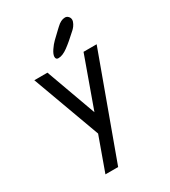

<svg xmlns="http://www.w3.org/2000/svg" viewBox="-236 -865 1090 1230"><g transform="rotate(-30 309.0 -250.0)"><path d="M284 -545H282Q264 -545 264 -566Q265 -585 283 -611.5Q301 -638 319.5 -656Q338 -674 373 -707Q377 -711 380 -713.5Q383 -716 386 -719Q418 -750 448 -750H449Q462 -750 472 -739.5Q482 -729 482 -715Q482 -702 473.5 -686.5Q465 -671 456 -662L448 -654Q392 -602 353 -573.5Q314 -545 284 -545ZM171 250 261 0 78 -500H175L309 -130L442 -500H539L265 250Z"/></g></svg>

Font: Hermit
Style: Regular
Weight: 400
Designer: Pablo Caro
Version: Version 2.000;PS 002.000;hotconv 1.0.88;makeotf.lib2.5.64775